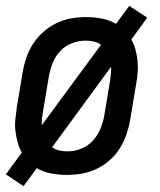

<svg xmlns="http://www.w3.org/2000/svg" viewBox="-23 -586 543 652"><path d="M57 46 -3 6 51 -68Q42 -84 37 -102.5Q32 -121 29.5 -140.5Q27 -160 29 -180Q31 -200 34 -221L54 -341Q58 -365 66.5 -390Q75 -415 89.5 -437.5Q104 -460 124.5 -478Q145 -496 169 -507.5Q193 -519 218.5 -523.5Q244 -528 269 -528Q296 -528 322.5 -523Q349 -518 371 -505L416 -566L477 -526L423 -452Q432 -436 437 -417.5Q442 -399 444 -379.5Q446 -360 444.5 -340Q443 -320 439 -299L419 -179Q415 -155 406.5 -130Q398 -105 384 -82.5Q370 -60 349.5 -42Q329 -24 305 -12.5Q281 -1 255 3.5Q229 8 204 8Q177 8 150.5 3Q124 -2 102 -15ZM119 -161 320 -434Q309 -442 295.5 -445Q282 -448 268 -448Q245 -448 222 -439.5Q199 -431 182 -413Q165 -395 156 -372.5Q147 -350 143 -327L123 -207Q121 -196 119.5 -184Q118 -172 119 -161ZM206 -72Q229 -72 251.5 -80.5Q274 -89 291 -107Q308 -125 317.5 -147.5Q327 -170 331 -193L351 -313Q352 -324 353.5 -336Q355 -348 354 -359L154 -86Q165 -78 178.5 -75Q192 -72 206 -72Z"/></svg>

Font: Iosevka Curly Medium
Style: Italic
Weight: 500
Italic angle: -9°
Monospace: yes
Designer: Belleve Invis
Foundry: Belleve Invis
Version: Version 22.1.2; ttfautohint (v1.8.4)